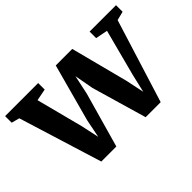

<svg xmlns="http://www.w3.org/2000/svg" viewBox="-101 -801 1061 1061"><g transform="rotate(-45 429.5 -270.0)"><path d="M43 -483 -4 -495.5V-547H254.5V-496L185 -482.5L256 -209L279 -102L300.5 -210L392 -547H521L608.5 -209.5L631 -102L656 -209.5L727.5 -482L656.5 -496V-547H863V-495.5L811 -482.5L658.5 6.5H541L447.5 -315.5L427 -428L403 -315.5L312 6.5H194.5Z"/></g></svg>

Font: Merriweather Text
Style: Bold
Weight: 700
Designer: Eben Sorkin
Foundry: Eben Sorkin
Version: Version 2.100